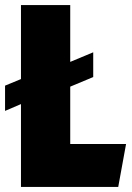

<svg xmlns="http://www.w3.org/2000/svg" viewBox="-38 -740 524 760"><path d="M45 -720H240V-495L331 -533V-435L240 -397V-170H461L430 0H45V-328L-18 -301V-401L45 -427Z"/></svg>

Font: Protest Strike
Style: Regular
Weight: 400
Designer: Octavio Pardo
Foundry: Ashler Design
Version: Version 2.005; ttfautohint (v1.8.4.7-5d5b)